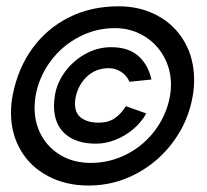

<svg xmlns="http://www.w3.org/2000/svg" viewBox="-20 -570 640 594"><path d="M346.5 -550.5Q415 -550.5 468.2 -521.2Q521.5 -492 551 -440.2Q580.5 -388.5 580.5 -323Q580.5 -296.5 576.5 -274.5Q563.5 -196.5 517 -132.8Q470.5 -69 401.5 -32.5Q332.5 4 254.5 4Q183.5 4 128.8 -25Q74 -54 44 -105.2Q14 -156.5 14 -221Q14 -248 19 -274.5Q35 -358 80.2 -420.2Q125.5 -482.5 193.8 -516.5Q262 -550.5 346.5 -550.5ZM87 -236.5Q87 -189 108.5 -150.2Q130 -111.5 169.5 -88.8Q209 -66 261 -66Q320 -66 372.5 -93Q425 -120 460.2 -167.5Q495.5 -215 506 -273.5Q509 -291 509 -307.5Q509 -355.5 486.5 -395.8Q464 -436 424 -459.5Q384 -483 335 -483Q276.5 -483 224 -455.5Q171.5 -428 136 -380Q100.5 -332 90 -273Q87 -254.5 87 -236.5ZM323.5 -424Q377.5 -424 408 -396.8Q438.5 -369.5 448.5 -324L380.5 -317Q372.5 -336 355 -347.5Q337.5 -359 316.5 -359Q277 -359 250 -334Q223 -309 214.5 -271.5Q212 -261.5 212 -249Q212 -218.5 232.5 -204.5Q253 -190.5 284.5 -190.5Q315 -190.5 334.8 -204Q354.5 -217.5 369.5 -241.5L432.5 -219Q417 -191 391.5 -169.8Q366 -148.5 336 -137Q306 -125.5 277 -125.5Q215.5 -125.5 181.2 -156Q147 -186.5 147 -242.5Q147 -255 149.5 -272.5Q155 -311.5 180.2 -346.5Q205.5 -381.5 243.5 -402.8Q281.5 -424 323.5 -424Z"/></svg>

Font: JuliaMono
Style: Bold Italic
Weight: 700
Italic angle: -9°
Monospace: yes
Designer: cormullion
Foundry: corm
Version: Version 0.057; ttfautohint (v1.8.4)